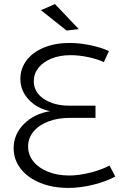

<svg xmlns="http://www.w3.org/2000/svg" viewBox="-20 -917 602 943"><path d="M250 -897 367 -774 307 -767 181 -867ZM118 -197Q118 -156 144.5 -123.5Q171 -91 217 -73Q263 -55 321 -55Q367 -55 423 -69Q479 -83 518 -104L546 -50Q503 -26 439 -10Q375 6 316 6Q238 6 177 -19Q116 -44 81.5 -88.5Q47 -133 47 -189Q47 -257 97 -307.5Q147 -358 226 -371Q162 -384 121 -428Q80 -472 80 -529Q80 -580 110.5 -620.5Q141 -661 196 -683.5Q251 -706 322 -706Q372 -706 426 -694.5Q480 -683 515 -666L490 -612Q458 -627 413 -636.5Q368 -646 327 -646Q274 -646 233 -629.5Q192 -613 169 -584Q146 -555 146 -518Q146 -464 195.5 -431Q245 -398 321 -398H449V-338H321Q263 -338 216.5 -320Q170 -302 144 -270Q118 -238 118 -197Z"/></svg>

Font: TypoPRO Montserrat Alternates
Style: Regular
Weight: 300
Designer: Julieta Ulanovsky
Foundry: Julieta Ulanovsky
Version: Version 6.001